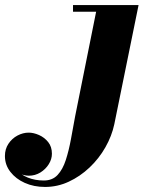

<svg xmlns="http://www.w3.org/2000/svg" viewBox="-234 -480 592 760"><path d="M-55.5 260Q-100 260 -135.8 244Q-171.5 228 -193 200.2Q-214.5 172.5 -214.5 137.5Q-214.5 110 -200.5 89Q-186.5 68 -164.8 56.5Q-143 45 -120.5 45Q-101 45 -79.5 54.5Q-58 64 -43.2 82.5Q-28.5 101 -28.5 128.5Q-28.5 150 -41 170Q-53.5 190 -74.2 202.8Q-95 215.5 -120 215.5Q-141.5 215.5 -163 203.2Q-184.5 191 -199 173.2Q-213.5 155.5 -213.5 137.5H-187.5Q-187.5 168 -170 189.8Q-152.5 211.5 -123.8 223Q-95 234.5 -60.5 234.5Q-26.5 234.5 -6 212.5Q14.5 190.5 26.5 153.2Q38.5 116 46.8 71Q55 26 63.5 -20L146.5 -433.5H55V-460H314.5L218.5 11.5Q208.5 58.5 183.2 103Q158 147.5 120.5 183Q83 218.5 38.2 239.2Q-6.5 260 -55.5 260Z"/></svg>

Font: Bodoni Moda 9pt ExtraBold
Style: Italic
Weight: 800
Italic angle: -13°
Designer: Owen Earl
Foundry: indestructible type
Version: Version 2.004